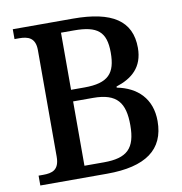

<svg xmlns="http://www.w3.org/2000/svg" viewBox="-80 -789 819 864"><g transform="rotate(-10 329.5 -357.0)"><path d="M35 0H340C517 0 605 -64 605 -194C605 -297 542 -356 450 -374V-379C522 -402 575 -445 575 -534C575 -658 488 -714 310 -714H35V-669H56C96 -669 130 -659 130 -602V-115C130 -54 97 -45 56 -45H35ZM246 -400V-661H305C412 -661 451 -630 451 -534C451 -440 417 -400 307 -400ZM246 -53V-347H337C447 -347 481 -299 481 -197C481 -91 441 -53 335 -53Z"/></g></svg>

Font: Noto Serif Thai Medium
Style: Regular
Weight: 500
Designer: Monotype Design Team
Foundry: Monotype Imaging Inc.
Version: Version 1.901;PS 001.901;hotconv 1.0.88;makeotf.lib2.5.64775